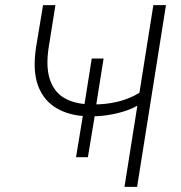

<svg xmlns="http://www.w3.org/2000/svg" viewBox="-20 -725 701 745"><path d="M463 0 513 -315Q491 -302 460 -292.5Q429 -283 395 -278Q361 -273 330 -274L349 -284L321 -115H275L303 -285L318 -274Q249 -276 199 -305.5Q149 -335 127.5 -393Q106 -451 120 -542L147 -705H195L170 -548Q157 -470 172.5 -420Q188 -370 227.5 -346Q267 -322 328 -320L306 -309L336 -498H382L352 -310L341 -320Q388 -319 435 -330Q482 -341 521 -365L575 -705H624L512 0Z"/></svg>

Font: Nunito Sans 7pt SemiCondensed ExtraLight
Style: Italic
Weight: 250
Width: 4
Italic angle: -9°
Designer: Vernon Adams
Foundry: Vernon Adams
Version: Version 3.101;gftools[0.9.27]